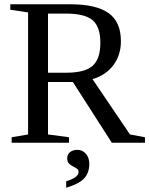

<svg xmlns="http://www.w3.org/2000/svg" viewBox="-20 -675 707 908"><path d="M207 -287.1V-39.1L306.2 -25.9V0H35.2V-25.9L112.8 -39.1V-616.2L28.8 -628.9V-654.8H311.5Q434.6 -654.8 493.2 -613.3Q551.8 -571.8 551.8 -480Q551.8 -414.6 516.1 -366.9Q480.5 -319.3 417.5 -300.8L594.7 -39.1L665.5 -25.9V0H508.8L324.7 -287.1ZM454.6 -473.1Q454.6 -547.9 418.2 -579.3Q381.8 -610.8 290.5 -610.8H207V-331.1H293.5Q380.9 -331.1 417.7 -363.5Q454.6 -396 454.6 -473.1ZM402.3 99.6Q402.3 142.6 377.9 168.7Q353.5 194.8 293 212.9V182.1Q351.6 164.6 351.6 138.7Q351.6 127.4 343.3 122.1Q335 116.7 324.7 111.6Q314.5 106.4 306.2 98.4Q297.9 90.3 297.9 73.7Q297.9 55.2 311.3 44.4Q324.7 33.7 345.7 33.7Q370.6 33.7 386.5 52.5Q402.3 71.3 402.3 99.6Z"/></svg>

Font: Times New Roman
Style: Regular
Weight: 400
Designer: Steve Matteson
Foundry: Ascender Corporation
Version: Version 2.00.3